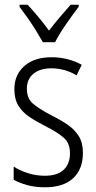

<svg xmlns="http://www.w3.org/2000/svg" viewBox="-20 -785 408 815"><path d="M332 -136Q332 -67 290.5 -28.5Q249 10 171 10Q128 10 94.5 0.5Q61 -9 38 -22V-78Q64 -61 98.5 -50Q133 -39 170 -39Q224 -39 250.5 -64.5Q277 -90 277 -134Q277 -177 251 -200Q225 -223 172 -250Q134 -269 104.5 -289Q75 -309 58 -336.5Q41 -364 41 -407Q41 -467 83 -504.5Q125 -542 199 -542Q235 -542 267.5 -533.5Q300 -525 327 -510L305 -465Q283 -479 255 -487Q227 -495 198 -495Q150 -495 122 -472Q94 -449 94 -408Q94 -367 120.5 -344.5Q147 -322 201 -294Q239 -275 268 -255Q297 -235 314.5 -207Q332 -179 332 -136ZM162 -606Q149 -629 132 -656.5Q115 -684 96.5 -710Q78 -736 63 -756V-765H97Q118 -743 142.5 -713.5Q167 -684 188 -655Q211 -685 232.5 -710.5Q254 -736 280 -765H314V-756Q290 -725 260.5 -682.5Q231 -640 214 -606Z"/></svg>

Font: Noto Sans Khmer UI Condensed Light
Style: Regular
Weight: 300
Width: 3
Designer: Danh Hong and the Monotype Design Team
Foundry: Monotype Imaging Inc.
Version: Version 2.002; ttfautohint (v1.8.4.7-5d5b)